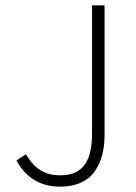

<svg xmlns="http://www.w3.org/2000/svg" viewBox="-20 -679 502 711"><path d="M41 -85 76.2 -107.9Q100.1 -66.4 130.6 -48.1Q161.1 -29.8 203.1 -29.8Q263.7 -29.8 292.2 -67.1Q320.8 -104.5 320.8 -184.1V-659.2H367.2V-179.2Q367.2 -138.2 358.2 -104.5Q349.1 -70.8 330.3 -43.9Q311.5 -17.1 279.1 -2.4Q246.6 12.2 203.1 12.2Q93.3 12.2 41 -85Z"/></svg>

Font: Source Sans Pro Light
Style: Regular
Weight: 300
Designer: Paul D. Hunt
Foundry: Adobe Systems Incorporated
Version: Version 2.020;PS 2.0;hotconv 1.0.86;makeotf.lib2.5.63406